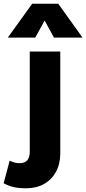

<svg xmlns="http://www.w3.org/2000/svg" viewBox="-92 -787 464 1032"><path d="M49 225Q9.5 225 -17.8 218.8Q-45 212.5 -72.5 198L-40 76.5Q-27 83 -14.5 86.5Q-2 90 13.5 90Q42 90 55 74.2Q68 58.5 68 27V-510H232V37.5Q232 93.5 209.2 135.8Q186.5 178 145.2 201.5Q104 225 49 225ZM-50 -585 81 -767H221L351.5 -585H198L148 -676.5L97.5 -585Z"/></svg>

Font: Geologica Roman
Style: Bold
Weight: 700
Designer: Sindre Bremnes, Frode Helland
Foundry: Monokrom Skriftforlag AS
Version: Version 1.010;gftools[0.9.28]